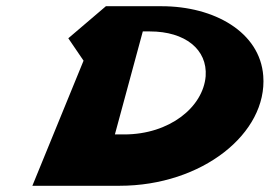

<svg xmlns="http://www.w3.org/2000/svg" viewBox="-20 -597 887 617"><path d="M320.3 -577 199.5 -474 248.5 -402 84 0H364C630 0 839.9 -169 826 -353C815.6 -494 668.3 -577 499.3 -577ZM349.2 -165 438.9 -496H461.9C574.9 -496 647 -438 640.9 -352C632.7 -253 525.2 -165 379.2 -165Z"/></svg>

Font: Hussar Milosc
Style: Obl
Weight: 700
Foundry: Cannot Into Space Fonts
Version: Version 1.02